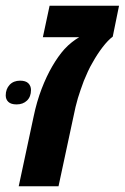

<svg xmlns="http://www.w3.org/2000/svg" viewBox="-60 -651 436 671"><path d="M5.4 0 57.6 -244.1Q68.4 -295.9 85.4 -340.3Q102.5 -384.8 123 -419.9Q143.6 -455.1 165 -479Q178.7 -493.7 191.2 -503.4Q203.6 -513.2 216.8 -521H89.8L113.3 -630.9H356L334 -522.9Q317.4 -510.7 298.3 -485.8Q279.3 -460.9 263.7 -432.6Q254.9 -418 247.3 -401.4Q239.7 -384.8 232.9 -368.2Q226.6 -350.6 221.4 -336.2Q216.3 -321.8 212.2 -307.9Q208 -293.9 204.1 -277.6Q200.2 -261.2 195.8 -239.3L144.5 0ZM-2 -286.1Q-21.5 -286.1 -30.8 -294.9Q-40 -303.7 -40 -317.4Q-40 -339.8 -26.4 -354.5Q-12.7 -369.1 10.3 -369.1Q29.8 -369.1 39.1 -359.9Q48.3 -350.6 48.3 -336.4Q48.3 -313 34.4 -299.6Q20.5 -286.1 -2 -286.1Z"/></svg>

Font: Open Sans SemiCondensed
Style: Bold Italic
Weight: 700
Width: 4
Italic angle: -12°
Designer: Monotype Design Team
Foundry: Monotype Imaging Inc.
Version: Version 3.003